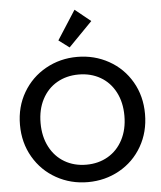

<svg xmlns="http://www.w3.org/2000/svg" viewBox="-63 -1025 910 1086"><g transform="rotate(-5 392.0 -482.0)"><path d="M295 -806 401 -971 490 -899 355 -761ZM392 7Q295 7 213.5 -38.5Q132 -84 84.5 -165.5Q37 -247 37 -349Q37 -451 84.5 -532Q132 -613 213.5 -658.5Q295 -704 392 -704Q490 -704 571.5 -658.5Q653 -613 700 -532Q747 -451 747 -349Q747 -247 700 -165.5Q653 -84 571.5 -38.5Q490 7 392 7ZM392 -92Q461 -92 515 -123.5Q569 -155 599.5 -213.5Q630 -272 630 -349Q630 -426 599.5 -484Q569 -542 515 -573Q461 -604 392 -604Q323 -604 269 -573Q215 -542 184.5 -484Q154 -426 154 -349Q154 -272 184.5 -213.5Q215 -155 269 -123.5Q323 -92 392 -92Z"/></g></svg>

Font: Fz Poppins Med
Style: Regular
Weight: 500
Designer: Ninad Kale (Devanagari), Jonny Pinhorn (Latin)
Foundry: Indian Type Foundry
Version: Vit hóa bi Vntype.Com & FontZin.Com